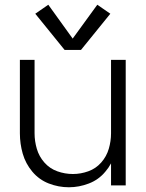

<svg xmlns="http://www.w3.org/2000/svg" viewBox="-20 -783 615 811"><path d="M253 -572 129 -725 184 -763 287 -620 391 -763 446 -725 322 -572ZM271 8Q227 8 186 -8Q145 -24 116.5 -58Q88 -92 76 -134Q64 -176 64 -220V-530H126V-220Q126 -187 135.5 -154.5Q145 -122 167.5 -96.5Q190 -71 222 -59.5Q254 -48 288 -48Q321 -48 353 -59.5Q385 -71 407.5 -96.5Q430 -122 439.5 -154.5Q449 -187 449 -220V-530H511V0H449V-93Q439 -74 425 -58Q397 -24 355.5 -8Q314 8 271 8Z"/></svg>

Font: Jozsika Light
Style: Regular
Weight: 300
Monospace: yes
Designer: Belleve Invis
Foundry: Belleve Invis
Version: 2.1.0